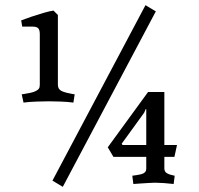

<svg xmlns="http://www.w3.org/2000/svg" viewBox="-20 -707 771 743"><path d="M183 -8 543 -687 583 -663 223 16ZM204 -649V-379Q204 -362 218 -355Q226 -351 238 -348Q250 -345 259.5 -343.5Q269 -342 269 -342L264 -310Q242 -313 214 -314Q186 -315 170 -315Q154 -315 123.5 -314Q93 -313 71 -310L64 -342Q64 -342 74.5 -343.5Q85 -345 98.5 -348Q112 -351 119 -355Q127 -359 130.5 -364Q134 -369 134 -379V-575Q134 -591 128 -597.5Q122 -604 106 -604H66L62 -628Q77 -634 100.5 -642Q124 -650 148 -657Q172 -664 187 -666ZM616 -100V-55Q616 -42 627 -36Q634 -32 645 -29.5Q656 -27 656 -27L652 5Q637 3 615 1.5Q593 0 580 0Q572 0 556.5 1Q541 2 524.5 3Q508 4 496 5L492 -27Q492 -27 509.5 -29.5Q527 -32 535 -36Q540 -39 543 -43Q546 -47 546 -55V-100H419L397 -137L553 -351H616V-146H665L655 -100ZM451 -151 454 -146H546V-284L544 -285L538 -271Z"/></svg>

Font: Buenard
Style: Regular
Weight: 400
Version: Version 2.000